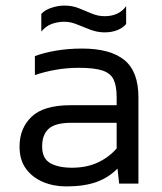

<svg xmlns="http://www.w3.org/2000/svg" viewBox="-20 -658 581 688"><path d="M355 -542Q329 -542 304 -551.5Q279 -561 256 -570.5Q233 -580 211 -580Q187 -580 166 -572.5Q145 -565 128 -545V-608Q140 -622 164 -630Q188 -638 211 -638Q239 -638 262.5 -628.5Q286 -619 308.5 -609.5Q331 -600 355 -600Q406 -600 432 -636V-572Q422 -559 401.5 -550.5Q381 -542 355 -542ZM217 10Q172 10 134 -6Q96 -22 73 -53.5Q50 -85 50 -133Q50 -198 93 -239.5Q136 -281 233 -281H398V-310Q398 -349 387.5 -372Q377 -395 348 -405Q319 -415 263 -415Q220 -415 180 -408Q140 -401 105 -389V-457Q137 -469 180.5 -476.5Q224 -484 274 -484Q375 -484 425.5 -443Q476 -402 476 -310V0H407L401 -54Q370 -22 326 -6Q282 10 217 10ZM238 -57Q290 -57 330 -75.5Q370 -94 398 -126V-218H235Q179 -218 155 -197Q131 -176 131 -133Q131 -90 160 -73.5Q189 -57 238 -57Z"/></svg>

Font: Kanit Light
Style: Regular
Weight: 300
Designer: Katatrad Team
Foundry: CadsonDemak
Version: Version 2.000; ttfautohint (v1.8.3)